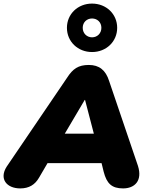

<svg xmlns="http://www.w3.org/2000/svg" viewBox="-38 -1040 831 1070"><path d="M75 10C124 10 157 -11 179 -49L227 -131H528L540 -82C557 -17 585 10 648 10C712 10 757 -32 731 -115L570 -589C551 -649 515 -678 457 -678C399 -678 368 -657 336 -607L-1 -111C-44 -43 -1 10 75 10ZM434 -483H436L485 -295H323ZM475 -750C554 -750 615 -808 615 -885C615 -962 554 -1020 475 -1020C396 -1020 335 -962 335 -885C335 -808 396 -750 475 -750ZM475 -832C446 -832 423 -854 423 -885C423 -916 446 -937 475 -937C504 -937 527 -916 527 -885C527 -854 504 -832 475 -832Z"/></svg>

Font: SN Pro Black
Style: Italic
Weight: 900
Italic angle: -9°
Designer: Tobias Whetton
Foundry: Supernotes
Version: Version 1.001;Glyphs 3.2 (3249)